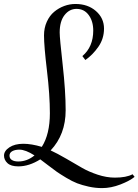

<svg xmlns="http://www.w3.org/2000/svg" viewBox="-99 -840 703 975"><path d="M334.5 -535.2 319.3 -555.2Q374.5 -602.1 374.5 -685.1Q374.5 -731.9 351.6 -763.4Q328.6 -794.9 289.6 -794.9Q253.4 -794.9 228.8 -763.4Q204.1 -731.9 204.1 -674.8Q204.1 -646.5 219.2 -512Q234.4 -377.4 234.4 -279.8Q234.4 -157.2 158.2 -76.2Q190.4 -61.5 237.5 -34.2Q284.7 -6.8 317.9 12.5Q351.1 31.7 396.5 46.9Q441.9 62 484.4 62Q542.5 62 574.2 44.9L584.5 58.1Q560.5 78.1 512.7 96.7Q464.8 115.2 419.4 115.2Q385.3 115.2 351.3 107.7Q317.4 100.1 293 90.8Q268.6 81.5 237.3 62.7Q206.1 43.9 190.4 33Q174.8 22 144.8 -1Q114.7 -23.9 105.5 -30.8Q48.8 4.9 -5.9 4.9Q-43.5 4.9 -61 -11.5Q-78.6 -27.8 -78.6 -49.8Q-78.6 -73.7 -51.3 -91.8Q-23.9 -109.9 19.5 -109.9Q60.5 -109.9 113.3 -94.2Q154.3 -158.7 154.3 -265.1Q154.3 -357.4 139.4 -481.9Q124.5 -606.4 124.5 -660.2Q124.5 -698.2 138.7 -729.5Q152.8 -760.7 176 -780Q199.2 -799.3 227.1 -809.6Q254.9 -819.8 284.2 -819.8Q347.2 -819.8 388.2 -783.9Q429.2 -748 429.2 -694.8Q429.2 -643.6 400.6 -602.5Q372.1 -561.5 334.5 -535.2ZM-5.9 -20Q38.6 -20 76.2 -50.8Q30.3 -80.1 -0.5 -80.1Q-22.5 -80.1 -36.6 -72.3Q-50.8 -64.5 -50.8 -49.8Q-50.8 -35.2 -38.8 -27.6Q-26.9 -20 -5.9 -20Z"/></svg>

Font: Rochester
Style: Regular
Weight: 400
Designer: Gillian Fisher
Foundry: Font Diner, Inc DBA Sideshow
Version: Version 1.005